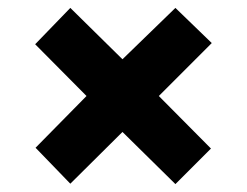

<svg xmlns="http://www.w3.org/2000/svg" viewBox="-20 -596 626 486"><path d="M424 -576 516 -487 382 -353 514 -220 424 -130 290 -262 158 -131 70 -222 199 -353 69 -484 158 -576 290 -446Z"/></svg>

Font: Noto Sans Black
Style: Regular
Weight: 900
Designer: Monotype Design Team
Foundry: Monotype Imaging Inc.
Version: Version 2.007